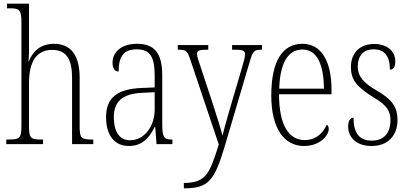

<svg xmlns="http://www.w3.org/2000/svg" viewBox="-20 -780 2212 1039"><path d="M14 0H213V-25H206C147 -25 137 -30 137 -98V-331C137 -451 181 -510 262 -510C341 -510 370 -457 370 -359V0H485V-25H476C420 -25 411 -32 411 -98V-360C411 -485 360 -543 272 -543C195 -543 155 -497 136 -448H134C135 -462 137 -482 137 -500V-760H18V-735H34C83 -735 96 -728 96 -661V-99C96 -31 85 -25 26 -25H14Z M677 10C754 10 790 -39 817 -93H820L827 0H913V-25H910C868 -25 858 -36 858 -107V-372C858 -493 815 -543 722 -543C634 -543 589 -496 589 -441C589 -410 600 -393 622 -393C622 -473 648 -513 720 -513C796 -513 817 -466 817 -371V-307L748 -304C616 -299 554 -252 554 -147C554 -41 605 10 677 10ZM684 -21C622 -21 596 -74 596 -145C596 -226 636 -273 752 -278L817 -281V-186C817 -98 762 -21 684 -21Z M975 210V239H978C1105 239 1140 201 1196 12L1329 -438C1348 -504 1354 -511 1394 -511H1398V-536H1236V-511H1255C1299 -511 1306 -503 1306 -486C1306 -471 1299 -447 1291 -419L1225 -195C1208 -134 1193 -84 1184 -46C1175 -84 1153 -151 1130 -223L1067 -414C1054 -452 1046 -475 1046 -487C1046 -505 1055 -511 1098 -511H1107V-536H942V-511H944C989 -511 993 -506 1011 -454L1164 2C1115 156 1097 210 975 210Z M1625 10C1713 10 1759 -48 1759 -82C1759 -95 1754 -102 1748 -105C1729 -62 1692 -22 1629 -22C1543 -22 1490 -102 1490 -270H1774V-294C1774 -450 1718 -543 1617 -543C1509 -543 1448 -451 1448 -262C1448 -88 1516 10 1625 10ZM1733 -300H1491C1495 -431 1534 -512 1617 -512C1698 -512 1732 -426 1733 -300Z M1991 10C2077 10 2131 -44 2131 -131C2131 -196 2106 -240 2020 -289C1950 -330 1916 -364 1916 -421C1916 -473 1942 -513 2002 -513C2060 -513 2090 -478 2090 -403C2110 -403 2119 -420 2119 -449C2119 -500 2079 -542 2004 -542C1927 -542 1879 -493 1879 -418C1879 -346 1911 -310 2003 -252C2077 -209 2093 -176 2093 -129C2093 -60 2057 -19 1992 -19C1920 -19 1893 -66 1893 -143C1876 -143 1864 -128 1864 -94C1864 -45 1900 10 1991 10Z"/></svg>

Font: Noto Serif Hebrew Condensed ExtraLight
Style: Regular
Weight: 200
Width: 3
Designer: Monotype Design Team
Foundry: Monotype Imaging Inc.
Version: Version 2.004